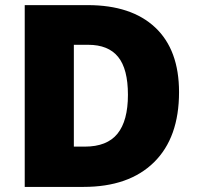

<svg xmlns="http://www.w3.org/2000/svg" viewBox="-20 -734 774 754"><path d="M77.1 -713.9H324.2Q496.1 -713.9 589.6 -626Q683.1 -538.1 683.1 -372.1Q683.1 -193.4 584.7 -96.7Q486.3 0 308.1 0H77.1ZM270 -558.1V-158.2H313Q400.4 -158.2 441.4 -209Q482.4 -259.8 482.4 -361.6Q482.4 -463.4 443.8 -510.7Q405.3 -558.1 326.2 -558.1Z"/></svg>

Font: Open Sans Hebrew Extra Bold
Style: Regular
Weight: 800
Foundry: Ascender Corporation, Yanek Iontef
Version: Version 2.001;PS 002.001;hotconv 1.0.70;makeotf.lib2.5.58329